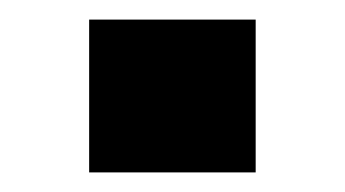

<svg xmlns="http://www.w3.org/2000/svg" viewBox="-20 -373 352 196"><path d="M71 -197V-353H241V-197Z"/></svg>

Font: Nunito Sans 7pt SemiExpanded
Style: Bold
Weight: 700
Width: 6
Designer: Vernon Adams
Foundry: Vernon Adams
Version: Version 3.101;gftools[0.9.27]